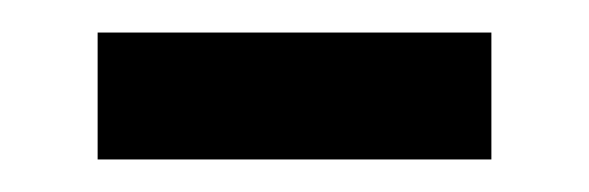

<svg xmlns="http://www.w3.org/2000/svg" viewBox="-20 -327 362 118"><path d="M40 -229V-307H282V-229Z"/></svg>

Font: Noto Sans Tifinagh Rhissa Ixa
Style: Regular
Weight: 400
Designer: JamraPatel
Foundry: JamraPatel LLC
Version: Version 2.006; ttfautohint (v1.8.4.7-5d5b)